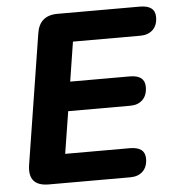

<svg xmlns="http://www.w3.org/2000/svg" viewBox="-51 -753 729 800"><g transform="rotate(-5 313.5 -352.5)"><path d="M121 0Q33 0 46 -87L132 -630Q143 -705 219 -705H563Q627 -705 627 -656Q627 -622 607.5 -603Q588 -584 555 -584H273L247 -419H496Q559 -419 559 -370Q559 -335 539.5 -316Q520 -297 488 -297H228L200 -121H470Q534 -121 534 -72Q534 -38 514.5 -19Q495 0 462 0Z"/></g></svg>

Font: Nunito ExtraBold
Style: Italic
Weight: 800
Italic angle: -9°
Designer: Vernon Adams
Foundry: Vernon Adams
Version: Version 3.601; ttfautohint (v1.8.2.53-6de2)